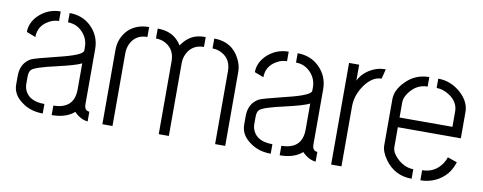

<svg xmlns="http://www.w3.org/2000/svg" viewBox="-50 -732 2390 950"><g transform="rotate(10 1144.5 -257.0)"><path d="M37.1 -119.1Q37.1 -67.4 87.9 -32.2Q130.9 -1 191.4 -1V-48.8Q115.2 -48.8 92.8 -98.6Q85.9 -114.3 85.9 -131.8V-167Q85.9 -192.4 96.7 -203.1Q113.3 -219.7 218.8 -243.2Q312.5 -264.6 340.8 -279.3V-147.5Q339.8 -49.8 236.3 -48.8V-1Q301.8 -1 341.8 -31.2Q345.7 -34.2 348.6 -37.1Q380.9 -3.9 417 -1V-49.8Q391.6 -50.8 391.6 -83V-359.4Q391.6 -427.7 342.8 -473.6Q299.8 -513.7 236.3 -513.7V-466.8Q284.2 -466.8 316.4 -427.7Q339.8 -398.4 339.8 -360.4V-343.8Q340.8 -320.3 218.8 -291Q102.5 -262.7 85.9 -253.9Q38.1 -226.6 37.1 -165ZM43.9 -384.8 89.8 -367.2Q89.8 -422.9 139.6 -451.2Q164.1 -465.8 191.4 -465.8V-513.7Q126 -513.7 79.1 -466.8Q43.9 -429.7 43.9 -384.8Z M491.2 0V-373Q491.2 -434.6 533.2 -476.6Q573.2 -513.7 635.7 -513.7V-463.9Q576.2 -463.9 551.8 -412.1Q542 -390.6 542 -366.2V0ZM678.7 -463.9V-513.7Q752 -513.7 790 -463.9Q794.9 -457 799.8 -450.2Q832 -499 879.9 -509.8Q898.4 -513.7 919.9 -513.7V-463.9Q861.3 -463.9 835.9 -413.1Q825.2 -390.6 825.2 -366.2V0H774.4V-366.2Q774.4 -424.8 728.5 -451.2Q706.1 -463.9 678.7 -463.9ZM962.9 -463.9V-513.7Q1053.7 -513.7 1092.8 -434.6Q1108.4 -403.3 1108.4 -373V0H1057.6V-366.2Q1057.6 -426.8 1009.8 -452.1Q988.3 -463.9 962.9 -463.9Z M1182.6 -119.1Q1182.6 -67.4 1233.4 -32.2Q1276.4 -1 1336.9 -1V-48.8Q1260.7 -48.8 1238.3 -98.6Q1231.4 -114.3 1231.4 -131.8V-167Q1231.4 -192.4 1242.2 -203.1Q1258.8 -219.7 1364.3 -243.2Q1458 -264.6 1486.3 -279.3V-147.5Q1485.4 -49.8 1381.8 -48.8V-1Q1447.3 -1 1487.3 -31.2Q1491.2 -34.2 1494.1 -37.1Q1526.4 -3.9 1562.5 -1V-49.8Q1537.1 -50.8 1537.1 -83V-359.4Q1537.1 -427.7 1488.3 -473.6Q1445.3 -513.7 1381.8 -513.7V-466.8Q1429.7 -466.8 1461.9 -427.7Q1485.4 -398.4 1485.4 -360.4V-343.8Q1486.3 -320.3 1364.3 -291Q1248 -262.7 1231.4 -253.9Q1183.6 -226.6 1182.6 -165ZM1189.5 -384.8 1235.4 -367.2Q1235.4 -422.9 1285.2 -451.2Q1309.6 -465.8 1336.9 -465.8V-513.7Q1271.5 -513.7 1224.6 -466.8Q1189.5 -429.7 1189.5 -384.8Z M1640.6 0V-510.7H1691.4V-430.7Q1710.9 -471.7 1756.8 -495.1Q1787.1 -510.7 1819.3 -510.7H1825.2L1812.5 -461.9Q1763.7 -461.9 1724.6 -403.3Q1692.4 -354.5 1692.4 -300.8V0Z M1882.8 -139.6V-373Q1883.8 -418.9 1925.8 -460.9Q1973.6 -510.7 2043.9 -510.7V-462.9Q1988.3 -462.9 1952.1 -413.1Q1933.6 -387.7 1933.6 -365.2V-288.1H2199.2V-365.2Q2199.2 -414.1 2151.4 -444.3Q2121.1 -463.9 2088.9 -463.9V-510.7Q2154.3 -510.7 2206.1 -462.9Q2249 -421.9 2250 -374V-239.3H1933.6V-139.6Q1933.6 -109.4 1970.7 -77.1Q2005.9 -47.9 2044.9 -47.9V0Q1959 0 1909.2 -70.3Q1882.8 -107.4 1882.8 -139.6ZM2088.9 0V-50.8Q2152.3 -50.8 2188.5 -104.5Q2199.2 -121.1 2203.1 -135.7L2251 -119.1Q2229.5 -47.9 2164.1 -16.6Q2128.9 0 2088.9 0Z"/></g></svg>

Font: Post No Bills Colombo
Style: Regular
Weight: 400
Designer: Kosala Senevirathne, Siva Puranthara, Lasantha Premarathna, Tharique Azeez
Foundry: Mooniak
Version: Version 1.220 ; ttfautohint (v1.6)